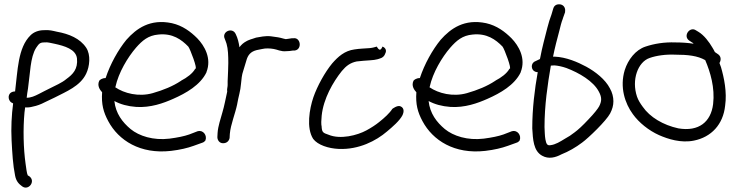

<svg xmlns="http://www.w3.org/2000/svg" viewBox="-20 -661 3363 878"><path d="M33 -192 40 -188C33 -135 30 -77 33 -19C36 39 39 93 49 142C54 168 66 180 81 191C110 213 145 168 114 145L107 141C102 131 100 107 97 88C87 18 85 -72 92 -147L95 -170C106 -169 118 -170 132 -174C148 -177 167 -184 184 -193C199 -201 215 -207 230 -215C282 -242 347 -267 374 -324C390 -357 396 -410 374 -443C346 -485 296 -506 240 -516C222 -520 206 -525 181 -523C156 -523 134 -514 120 -500C61 -443 61 -336 49 -243C47 -243 43 -242 41 -242C13 -236 15 -204 32 -192ZM108 -256C118 -324 118 -399 145 -442C157 -459 161 -467 182 -467H183C200 -469 211 -464 229 -461C275 -451 327 -436 332 -394C337 -345 313 -321 284 -300C263 -282 233 -270 204 -255C189 -247 175 -241 157 -231C139 -222 122 -214 102 -214C103 -227 106 -242 108 -256Z M434 -292C423 -269 437 -250 447 -239C443 -184 453 -148 475 -107C522 -19 621 45 762 29C804 24 837 16 865 6L904 -8C912 -10 916 -15 919 -18C929 -41 909 -68 885 -61H884L845 -46C822 -38 793 -32 755 -27C681 -18 616 -39 577 -71C540 -102 509 -142 503 -199C531 -184 563 -175 603 -172C669 -168 727 -189 772 -209C831 -235 896 -272 924 -330V-331C949 -394 915 -452 882 -486C852 -516 815 -544 766 -555C667 -576 604 -531 558 -479C521 -434 484 -368 463 -304C447 -304 437 -296 434 -292ZM507 -262 508 -264C522 -329 564 -399 602 -443C631 -476 658 -499 704 -503C769 -510 810 -480 841 -448C849 -439 886 -341 873 -347C861 -325 835 -306 808 -292V-291H807C771 -267 727 -249 678 -235C614 -217 548 -234 507 -262Z M1023 -336C1023 -319 1021 -306 1021 -290V-272C1021 -262 1017 -254 1019 -242C1012 -211 1006 -177 997 -147C989 -117 977 -85 975 -53L974 -34C974 -21 983 -6 1000 -6C1017 -6 1027 -16 1030 -30V-31L1031 -49C1035 -93 1055 -138 1065 -186V-187C1070 -217 1080 -247 1082 -277C1084 -298 1086 -320 1092 -336C1098 -355 1103 -373 1109 -392C1118 -417 1134 -429 1164 -434L1179 -437C1195 -441 1215 -440 1232 -437C1247 -435 1265 -424 1290 -427C1298 -427 1310 -428 1320 -430H1328C1363 -435 1355 -492 1321 -486H1314C1305 -484 1298 -484 1287 -482C1285 -482 1282 -483 1278 -484L1263 -488C1256 -490 1247 -491 1240 -492L1219 -495C1193 -498 1169 -492 1151 -489L1130 -482H1129C1122 -479 1114 -477 1106 -472C1093 -465 1084 -457 1075 -445C1072 -466 1067 -487 1058 -505C1043 -539 992 -516 1008 -483C1011 -474 1013 -471 1016 -461C1023 -437 1024 -405 1024 -373C1024 -360 1023 -347 1023 -336Z M1451 -81C1448 -94 1449 -111 1451 -132C1459 -210 1503 -286 1543 -336C1563 -360 1582 -374 1611 -380C1621 -381 1632 -382 1641 -383C1659 -385 1689 -385 1706 -390C1713 -393 1735 -394 1742 -417C1749 -430 1743 -443 1729 -448C1721 -429 1714 -429 1703 -448C1691 -445 1688 -443 1671 -441C1647 -439 1626 -439 1601 -435C1556 -429 1526 -402 1499 -371C1466 -331 1431 -268 1413 -216C1395 -163 1380 -76 1412 -26C1433 2 1482 18 1529 20C1621 24 1700 -17 1750 -60C1775 -81 1808 -109 1821 -135C1826 -146 1831 -167 1811 -175C1797 -181 1774 -163 1774 -163C1762 -144 1738 -122 1714 -103C1698 -90 1678 -77 1656 -65C1614 -42 1536 -22 1482 -45C1458 -53 1453 -56 1451 -78Z M1871 -292C1860 -269 1874 -250 1884 -239C1880 -184 1890 -148 1912 -107C1959 -19 2058 45 2199 29C2241 24 2274 16 2302 6L2341 -8C2349 -10 2353 -15 2356 -18C2366 -41 2346 -68 2322 -61H2321L2282 -46C2259 -38 2230 -32 2192 -27C2118 -18 2053 -39 2014 -71C1977 -102 1946 -142 1940 -199C1968 -184 2000 -175 2040 -172C2106 -168 2164 -189 2209 -209C2268 -235 2333 -272 2361 -330V-331C2386 -394 2352 -452 2319 -486C2289 -516 2252 -544 2203 -555C2104 -576 2041 -531 1995 -479C1958 -434 1921 -368 1900 -304C1884 -304 1874 -296 1871 -292ZM1944 -262 1945 -264C1959 -329 2001 -399 2039 -443C2068 -476 2095 -499 2141 -503C2206 -510 2247 -480 2278 -448C2286 -439 2323 -341 2310 -347C2298 -325 2272 -306 2245 -292V-291H2244C2208 -267 2164 -249 2115 -235C2051 -217 1985 -234 1944 -262Z M2428 -333C2432 -332 2434 -331 2439 -331C2425 -253 2414 -164 2414 -75V-74C2417 -24 2419 29 2459 51C2489 68 2521 59 2547 45C2580 32 2613 13 2642 -9C2671 -30 2752 -108 2770 -142C2780 -161 2785 -179 2785 -198C2785 -217 2780 -238 2769 -257C2748 -298 2703 -333 2661 -356C2622 -377 2569 -400 2516 -402H2509C2517 -442 2528 -484 2538 -521C2543 -541 2547 -559 2554 -576V-577L2564 -605V-606C2565 -612 2565 -619 2562 -626C2555 -642 2536 -644 2524 -639C2518 -636 2513 -632 2510 -622L2502 -595C2495 -576 2488 -555 2483 -534C2472 -490 2459 -444 2450 -395C2450 -394 2450 -394 2449 -391L2428 -381C2405 -372 2408 -340 2428 -333ZM2499 -361C2503 -361 2508 -362 2515 -362C2530 -361 2550 -357 2570 -350C2628 -328 2694 -290 2719 -241C2726 -228 2729 -217 2729 -207C2729 -197 2726 -187 2720 -175C2714 -164 2698 -143 2671 -115C2644 -86 2623 -67 2608 -56C2593 -44 2579 -35 2564 -27C2541 -13 2521 0 2497 3H2496C2483 5 2478 -2 2474 -24C2471 -41 2471 -62 2470 -80C2470 -179 2484 -274 2499 -361Z M2874 -139C2902 -100 2947 -64 2994 -43C3035 -25 3094 -6 3153 -18C3233 -34 3287 -92 3296 -178C3305 -240 3291 -306 3277 -354L3270 -373C3277 -384 3279 -401 3265 -412L3249 -423C3246 -430 3242 -436 3238 -443C3223 -469 3199 -501 3173 -516L3163 -522C3135 -542 3102 -497 3131 -476L3143 -468C3146 -467 3148 -465 3152 -461C3127 -465 3098 -467 3069 -467C3017 -469 2971 -461 2932 -448C2886 -433 2852 -388 2837 -341C2813 -262 2838 -188 2874 -139ZM2951 -396C2982 -407 3025 -413 3068 -411C3126 -411 3170 -406 3205 -386C3228 -332 3250 -260 3241 -185C3231 -104 3176 -58 3082 -74C3013 -89 2952 -125 2919 -173C2908 -188 2899 -202 2893 -219C2867 -296 2897 -378 2951 -396Z"/></svg>

Font: Stray Cat
Style: Bd
Weight: 700
Version: Version 1.0